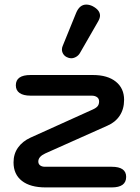

<svg xmlns="http://www.w3.org/2000/svg" viewBox="-20 -817 609 837"><path d="M39 -109Q39 -146 58.5 -173.5Q78 -201 113 -217L383 -339Q399 -346 405.5 -354Q412 -362 412 -375Q412 -387 403 -393.5Q394 -400 379 -400H113Q82 -400 65.5 -411.5Q49 -423 49 -445Q49 -490 113 -490H385Q449 -490 485 -461Q521 -432 521 -382Q521 -342 502 -313Q483 -284 448 -269L177 -148Q147 -134 147 -113Q147 -102 155 -96Q163 -90 176 -90H467Q530 -90 530 -46Q530 0 467 0H179Q112 0 75.5 -28.5Q39 -57 39 -109ZM250 -601Q250 -609 253 -616L312 -761Q327 -797 356 -797Q370 -797 384 -790Q416 -773 416 -749Q416 -738 408 -724L328 -585Q322 -575 311.5 -569Q301 -563 290 -563Q281 -563 271 -568Q261 -573 255.5 -582Q250 -591 250 -601Z"/></svg>

Font: Kodchasan SemiBold
Style: Regular
Weight: 600
Version: Version 1.000; ttfautohint (v1.6)